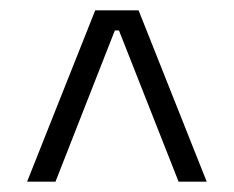

<svg xmlns="http://www.w3.org/2000/svg" viewBox="-20 -659 453 372"><path d="M164.5 -639H248.5L380.5 -307H326L210.5 -600H202.5L87.5 -307H32.5Z"/></svg>

Font: Anek Bangla Light
Style: Regular
Weight: 300
Designer: Sulekha Rajkumar (Bangla), Yesha Goshar (Latin)
Foundry: Ek Type
Version: Version 1.003